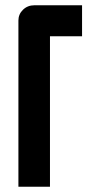

<svg xmlns="http://www.w3.org/2000/svg" viewBox="-20 -710 332 730"><path d="M50 -632Q50 -656 67.5 -673Q85 -690 111 -690H292V-572H170V0H50Z"/></svg>

Font: Tschichold
Style: Bold
Weight: 700
Designer: Peter Wiegel
Foundry: Peter Wiegel
Version: Version 1.000; ttfautohint (v1.3)